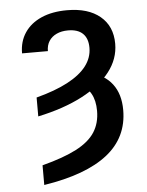

<svg xmlns="http://www.w3.org/2000/svg" viewBox="-54 -597 656 854"><g transform="rotate(-5 274.0 -170.0)"><path d="M108.9 -93.3V-177.7Q192.9 -199.7 249.3 -229.5Q305.7 -259.3 334 -296.4Q362.3 -333.5 362.3 -377.9Q362.3 -419.4 339.8 -441.2Q317.4 -462.9 273.9 -462.9Q244.6 -462.9 222.7 -452.6Q200.7 -442.4 188.7 -423.6Q176.8 -404.8 176.8 -378.9H61.5Q61.5 -432.1 87.9 -471.2Q114.3 -510.3 162.6 -531.5Q210.9 -552.7 277.3 -552.7Q371.6 -552.7 424.8 -508.3Q478 -463.9 478 -385.7Q478 -317.9 433.6 -260.7Q389.2 -203.6 306.6 -160.6Q224.1 -117.7 108.9 -93.3ZM307.1 -211.9 353 -266.1Q418.9 -250.5 453.4 -205.3Q487.8 -160.2 487.8 -88.9Q487.8 33.7 392.6 108.6Q297.4 183.6 108.9 212.9V125Q204.6 100.1 262.2 70.1Q319.8 40 345.7 -0.2Q371.6 -40.5 371.6 -95.2Q371.6 -141.6 354.2 -172.4Q336.9 -203.1 307.1 -211.9Z"/></g></svg>

Font: Inter 17pt Medium
Style: Regular
Weight: 500
Version: Version 4.001;git-66647c0bb